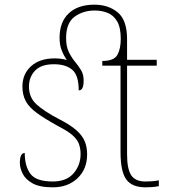

<svg xmlns="http://www.w3.org/2000/svg" viewBox="-20 -792 727 822"><path d="M206 10Q150 10 119.5 -7Q89 -24 77 -48.5Q65 -73 65 -95Q65 -137 86 -137Q86 -80 110.5 -47.5Q135 -15 206 -15Q265 -15 295 -50Q325 -85 325 -132Q325 -156 318 -175.5Q311 -195 290.5 -213Q270 -231 229 -252Q171 -284 137.5 -308.5Q104 -333 90 -359.5Q76 -386 76 -422Q76 -475 113 -508.5Q150 -542 214 -542Q243 -542 266 -535Q253 -554 244 -577Q235 -600 235 -630Q235 -698 274.5 -735Q314 -772 384 -772Q444 -772 484 -739Q524 -706 524 -624V-536H651V-511H524V-132Q524 -68 542 -41.5Q560 -15 602 -15Q619 -15 631.5 -16Q644 -17 660 -20V5Q644 8 630.5 9Q617 10 603 10Q545 10 520.5 -24Q496 -58 496 -141V-511H418V-531Q468 -531 482.5 -557Q497 -583 497 -626Q497 -674 481.5 -700.5Q466 -727 440.5 -737Q415 -747 385 -747Q336 -747 299.5 -720.5Q263 -694 263 -629Q263 -593 274.5 -569.5Q286 -546 300.5 -528.5Q315 -511 326.5 -492.5Q338 -474 338 -449Q338 -447 338 -445Q338 -405 317 -405Q317 -470 289 -493.5Q261 -517 211 -517Q156 -517 130 -489.5Q104 -462 104 -421Q104 -374 137 -344.5Q170 -315 231 -283Q282 -257 308 -233.5Q334 -210 343.5 -185.5Q353 -161 353 -131Q353 -68 312 -29Q271 10 206 10Z"/></svg>

Font: Noto Serif Thin
Style: Regular
Weight: 100
Designer: Monotype Design Team
Foundry: Monotype Imaging Inc.
Version: Version 2.015